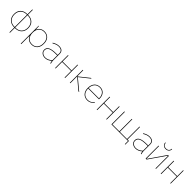

<svg xmlns="http://www.w3.org/2000/svg" viewBox="630 -2987 5455 5455"><g transform="rotate(45 3357.0 -260.0)"><path d="M339 -720V-524Q334 -525 331.5 -525Q329 -525 324 -525Q265 -525 216.5 -506.5Q168 -488 133.5 -454.5Q99 -421 80.5 -373.5Q62 -326 62 -268V-252Q62 -195 81 -147.5Q100 -100 134.5 -66Q169 -32 217.5 -13.5Q266 5 324 5Q329 5 331.5 5Q334 5 339 4V200H359V4Q364 5 368 5Q372 5 374 5Q433 5 481 -13.5Q529 -32 563.5 -66Q598 -100 617 -147.5Q636 -195 636 -252V-268Q636 -326 617.5 -373.5Q599 -421 564.5 -454.5Q530 -488 481.5 -506.5Q433 -525 374 -525Q369 -525 366.5 -525Q364 -525 359 -524V-720ZM82 -268Q82 -322 99.5 -365.5Q117 -409 148.5 -440.5Q180 -472 224.5 -489Q269 -506 324 -506Q329 -506 331.5 -506Q334 -506 339 -505V-15Q334 -14 331.5 -14Q329 -14 324 -14Q269 -14 224.5 -31Q180 -48 148.5 -79.5Q117 -111 99.5 -154.5Q82 -198 82 -252ZM616 -268V-252Q616 -198 598.5 -154.5Q581 -111 549.5 -79.5Q518 -48 473.5 -31Q429 -14 374 -14Q369 -14 365.5 -14Q362 -14 359 -15V-505Q364 -506 366.5 -506Q369 -506 374 -506Q429 -506 473.5 -489Q518 -472 549.5 -440.5Q581 -409 598.5 -365.5Q616 -322 616 -268Z M793 200H813V-142Q838 -73 893.5 -34Q949 5 1027 5H1031Q1083 5 1126 -13.5Q1169 -32 1199.5 -65.5Q1230 -99 1246.5 -146Q1263 -193 1263 -251V-269Q1263 -327 1246.5 -374Q1230 -421 1199.5 -454.5Q1169 -488 1126 -506.5Q1083 -525 1031 -525H1027Q949 -525 893.5 -485.5Q838 -446 813 -377Q812 -422 810.5 -459.5Q809 -497 807 -520H793ZM1025 -14Q977 -14 937.5 -31Q898 -48 870.5 -79.5Q843 -111 828 -155Q813 -199 813 -253V-267Q813 -321 828 -365Q843 -409 870.5 -440.5Q898 -472 937.5 -489Q977 -506 1025 -506H1031Q1079 -506 1118.5 -489Q1158 -472 1185.5 -440.5Q1213 -409 1228 -365Q1243 -321 1243 -267V-253Q1243 -199 1228 -155Q1213 -111 1185.5 -79.5Q1158 -48 1118.5 -31Q1079 -14 1031 -14Z M1565 5Q1618 5 1669 -16.5Q1720 -38 1764 -80Q1766 -59 1771 -38Q1776 -17 1782 0H1803Q1795 -23 1789 -52.5Q1783 -82 1783 -105V-376Q1783 -449 1741 -487Q1699 -525 1614 -525H1612Q1565 -525 1516.5 -508.5Q1468 -492 1416 -460L1427 -443Q1479 -475 1524.5 -490.5Q1570 -506 1612 -506H1614Q1686 -506 1724.5 -474Q1763 -442 1763 -379V-315H1706Q1541 -315 1463 -275Q1385 -235 1385 -150V-148Q1385 -114 1398 -86Q1411 -58 1435 -38Q1459 -18 1492 -6.5Q1525 5 1565 5ZM1565 -14Q1531 -14 1501.5 -24Q1472 -34 1450.5 -51Q1429 -68 1417 -91.5Q1405 -115 1405 -142V-144Q1405 -226 1477.5 -261Q1550 -296 1713 -296H1763V-105Q1717 -60 1666.5 -37Q1616 -14 1565 -14Z M1973 0H1993V-263H2355V0H2375V-520H2355V-282H1993V-520H1973Z M2565 0H2585V-266H2595L2911 0H2943L2613 -275L2922 -520H2890L2595 -284H2585V-520H2565Z M3265 5H3269Q3299 5 3327 -2Q3355 -9 3380.5 -22.5Q3406 -36 3429 -55.5Q3452 -75 3473 -100L3457 -110Q3420 -64 3372.5 -39Q3325 -14 3270 -14H3264Q3215 -14 3175.5 -31Q3136 -48 3108 -78.5Q3080 -109 3065 -152Q3050 -195 3050 -247V-253H3485V-283Q3485 -337 3469.5 -382Q3454 -427 3425.5 -458.5Q3397 -490 3357 -507.5Q3317 -525 3268 -525H3264Q3211 -525 3167.5 -506.5Q3124 -488 3093.5 -454Q3063 -420 3046.5 -372Q3030 -324 3030 -265V-245Q3030 -190 3047 -144Q3064 -98 3094.5 -65Q3125 -32 3168.5 -13.5Q3212 5 3265 5ZM3050 -272Q3051 -325 3066.5 -368.5Q3082 -412 3109.5 -442.5Q3137 -473 3175.5 -489.5Q3214 -506 3262 -506H3268Q3313 -506 3349 -490Q3385 -474 3411 -445Q3437 -416 3451 -374.5Q3465 -333 3465 -283V-272Z M3645 0H3665V-263H4027V0H4047V-520H4027V-282H3665V-520H3645Z M4904 128H4923V-19H4865V-520H4845V-19H4556V-520H4536V-19H4257V-520H4237V0H4904Z M5203 5Q5256 5 5307 -16.5Q5358 -38 5402 -80Q5404 -59 5409 -38Q5414 -17 5420 0H5441Q5433 -23 5427 -52.5Q5421 -82 5421 -105V-376Q5421 -449 5379 -487Q5337 -525 5252 -525H5250Q5203 -525 5154.5 -508.5Q5106 -492 5054 -460L5065 -443Q5117 -475 5162.5 -490.5Q5208 -506 5250 -506H5252Q5324 -506 5362.5 -474Q5401 -442 5401 -379V-315H5344Q5179 -315 5101 -275Q5023 -235 5023 -150V-148Q5023 -114 5036 -86Q5049 -58 5073 -38Q5097 -18 5130 -6.5Q5163 5 5203 5ZM5203 -14Q5169 -14 5139.5 -24Q5110 -34 5088.5 -51Q5067 -68 5055 -91.5Q5043 -115 5043 -142V-144Q5043 -226 5115.5 -261Q5188 -296 5351 -296H5401V-105Q5355 -60 5304.5 -37Q5254 -14 5203 -14Z M5611 0H5651L5997 -501H6007V0H6027V-520H5987L5641 -19H5631V-520H5611ZM5683 -720Q5683 -691 5693 -667.5Q5703 -644 5721 -627Q5739 -610 5764 -601Q5789 -592 5820 -592Q5851 -592 5876 -601Q5901 -610 5919 -627Q5937 -644 5947 -667.5Q5957 -691 5957 -720H5938Q5938 -669 5906 -639.5Q5874 -610 5820 -610Q5766 -610 5734 -639.5Q5702 -669 5702 -720Z M6217 0H6237V-263H6599V0H6619V-520H6599V-282H6237V-520H6217Z"/></g></svg>

Font: Fixel Variable
Style: Regular
Weight: 100
Width: 3
Designer: AlfaBravo + MacPaw
Foundry: Kyrylo Tkachov, Marchela Mozhyna, Serhii Makarenko, Maria Weinstein, Zakhar Kryvoshyya
Version: Version 1.211